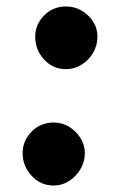

<svg xmlns="http://www.w3.org/2000/svg" viewBox="-20 -574 385 594"><path d="M146.5 0Q105.5 0 77.8 -30.2Q50 -60.5 50 -100Q50 -138.5 77.8 -166.8Q105.5 -195 146.5 -195Q172 -195 193.8 -181.8Q215.5 -168.5 229 -147Q242.5 -125.5 242.5 -100Q242.5 -73.5 229 -50.8Q215.5 -28 193.8 -14Q172 0 146.5 0ZM184 -360Q144 -360 116.5 -389.8Q89 -419.5 89 -460.5Q89 -498.5 116.5 -526.2Q144 -554 184 -554Q223 -554 252.2 -526.2Q281.5 -498.5 281.5 -460.5Q281.5 -433.5 268 -410.5Q254.5 -387.5 232.2 -373.8Q210 -360 184 -360Z"/></svg>

Font: Edu SA Hand
Style: Bold
Weight: 700
Designer: Tina and Corey Anderson, Eben Sorkin, Mirko Velimirovic
Foundry: Google for Education
Version: Version 2.000